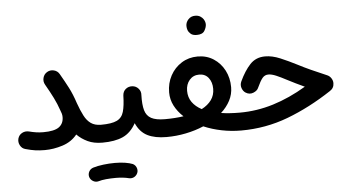

<svg xmlns="http://www.w3.org/2000/svg" viewBox="-60 -804 2159 1181"><g transform="rotate(-5 1019.5 -213.0)"><path d="M34.2 -37.1Q40.5 -59.1 60.1 -69.6Q79.6 -80.1 102.5 -74.7Q125.5 -68.8 146.2 -65.7Q167 -62.5 190.4 -62.5Q258.8 -62.5 287.6 -83.7Q316.4 -105 316.4 -145Q316.4 -155.8 313.5 -166.5Q310.1 -175.8 306.2 -187Q292.5 -227.5 273.4 -265.9Q254.4 -304.2 226.6 -352.5Q214.8 -372.6 220.5 -395Q226.1 -417.5 245.6 -429.2Q265.1 -440.9 287.6 -435.5Q310.1 -430.2 321.8 -410.2Q349.6 -362.3 371.3 -320.3Q393.1 -278.3 411.1 -223.1Q427.7 -176.3 444.6 -143.8Q461.4 -111.3 485.4 -94.5Q509.3 -77.6 546.9 -77.1H547.4Q570.3 -77.1 586.4 -61Q602.5 -44.9 602.5 -22Q602.5 0.5 586.4 16.8Q570.3 33.2 547.4 33.2H546.9Q494.1 33.2 456.1 15.1Q418 -2.9 390.6 -30.8Q356 12.2 300.3 30Q244.6 47.9 190.4 47.9Q157.7 47.9 131.6 44.2Q105.5 40.5 72.3 31.2Q50.3 25.9 39.3 5.4Q28.3 -15.1 34.2 -37.1Z M491.7 -22Q491.7 -44.9 508.3 -61Q524.9 -77.1 547.4 -77.1Q613.8 -77.1 645.8 -92.5Q677.7 -107.9 688.2 -144.5Q698.7 -181.2 700.2 -243.7Q701.7 -269.5 719 -283.7Q736.3 -297.9 759.8 -296.4Q782.7 -294.9 797.9 -277.6Q813 -260.3 811 -237.8Q809.1 -178.7 819.1 -143.6Q829.1 -108.4 858.4 -92.8Q887.7 -77.1 942.9 -77.1H943.4Q966.3 -77.1 982.4 -61Q998.5 -44.9 998.5 -22Q998.5 0.5 982.4 16.8Q966.3 33.2 943.4 33.2H942.9Q871.6 33.2 825.4 10Q779.3 -13.2 754.9 -68.8Q723.1 -11.2 673.6 11Q624 33.2 547.4 33.2Q524.9 33.2 508.3 16.8Q491.7 0.5 491.7 -22ZM447.3 236.8Q442.4 219.2 450.9 203.1Q459.5 187 477.5 181.2Q504.9 172.9 540.8 168.5Q576.7 164.1 611.8 164.1Q646.5 164.1 674.6 168.5Q702.6 172.9 722.2 180.7Q740.2 190.4 745.4 210Q750.5 229.5 739.3 246.1Q730 259.3 716.8 263.9Q703.6 268.6 689.5 265.1Q675.3 261.2 654.1 258.8Q632.8 256.3 611.8 256.3Q578.6 256.3 550 259Q521.5 261.7 502.9 267.6Q485.4 272.5 469 263.2Q452.6 253.9 447.3 236.8Z M888.2 -22Q888.2 -44.9 904.5 -61Q920.9 -77.1 943.4 -77.1Q1005.9 -77.1 1057.6 -85Q1022.5 -117.2 1002.4 -156Q982.4 -194.8 982.4 -238.8Q982.4 -295.9 1007.6 -342.3Q1032.7 -388.7 1076.7 -416.3Q1120.6 -443.8 1175.8 -443.8Q1231.4 -443.8 1274.2 -416Q1316.9 -388.2 1341.1 -341.6Q1365.2 -294.9 1365.2 -237.8Q1365.2 -194.3 1345 -155.5Q1324.7 -116.7 1289.6 -85Q1340.8 -77.1 1403.8 -77.1H1404.3Q1427.2 -77.1 1443.4 -61Q1459.5 -44.9 1459.5 -22Q1459.5 0.5 1443.4 16.8Q1427.2 33.2 1404.3 33.2H1403.8Q1342.8 33.2 1283.7 21.2Q1224.6 9.3 1173.3 -12.7Q1121.6 9.3 1062.7 21.2Q1003.9 33.2 943.4 33.2Q920.9 33.2 904.5 16.8Q888.2 0.5 888.2 -22ZM1093.3 -238.8Q1093.3 -198.7 1114.3 -168.9Q1135.3 -139.2 1173.3 -119.1Q1211.9 -139.2 1233.2 -168.7Q1254.4 -198.2 1254.4 -237.8Q1254.4 -278.3 1233.6 -305.2Q1212.9 -332 1175.8 -332Q1138.7 -332 1116 -305.4Q1093.3 -278.8 1093.3 -238.8ZM1124 -637.2Q1124 -659.2 1140.4 -677Q1156.7 -694.8 1182.6 -694.8Q1201.2 -694.8 1213.9 -687Q1226.6 -679.2 1233.9 -668Q1243.7 -651.9 1243.7 -636.7Q1243.7 -618.7 1231.2 -597.4Q1218.8 -576.2 1183.1 -576.2Q1158.7 -576.2 1146.2 -586.7Q1133.8 -597.2 1128.4 -610.8Q1124 -623.5 1124 -637.2Z M1589.8 -408.2Q1633.3 -408.2 1682.6 -387.5Q1731.9 -366.7 1785.2 -339.4Q1819.8 -321.3 1863.3 -301.5Q1906.7 -281.7 1960.9 -258.8Q1975.6 -252.4 1984.9 -238Q1994.1 -223.6 1994.1 -208Q1994.1 -177.2 1968.3 -161.1Q1832 -71.3 1693.8 -19Q1555.7 33.2 1404.3 33.2Q1381.3 33.2 1365 16.8Q1348.6 0.5 1348.6 -22Q1348.6 -44.4 1365 -60.8Q1381.3 -77.1 1404.3 -77.1Q1510.3 -77.1 1612.3 -108.6Q1714.4 -140.1 1816.9 -201.2Q1788.1 -214.8 1762.2 -227.1Q1736.3 -239.3 1712.9 -252Q1675.3 -272 1647.7 -283.7Q1620.1 -295.4 1600.1 -295.4Q1577.6 -295.4 1563.2 -278.1Q1548.8 -260.7 1530.3 -220.2Q1523.4 -202.1 1498.8 -192.1Q1474.1 -182.1 1450.2 -197.3Q1435.1 -207 1428.2 -227.1Q1421.4 -247.1 1430.7 -267.6Q1460 -330.6 1496.1 -369.4Q1532.2 -408.2 1589.8 -408.2Z"/></g></svg>

Font: Mikhak-FD SemiBold
Style: Regular
Weight: 600
Designer: Amin Abedi
Version: Version 3.2